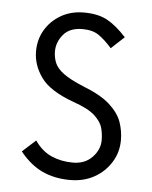

<svg xmlns="http://www.w3.org/2000/svg" viewBox="-44 -556 475 601"><g transform="rotate(5 193.5 -255.0)"><path d="M40 -68 82 -106Q104 -74 134.5 -60.5Q165 -47 202 -47Q240 -47 263 -71Q286 -95 286 -125Q286 -144 281 -163Q276 -182 255.5 -201Q235 -220 186 -237Q112 -264 84.5 -302.5Q57 -341 57 -384Q57 -421 74.5 -451Q92 -481 123.5 -499.5Q155 -518 196 -518Q241 -518 270 -502Q299 -486 330 -452L289 -414Q267 -439 247.5 -452.5Q228 -466 196 -466Q156 -466 136 -442Q116 -418 116 -389Q116 -370 123 -353Q130 -336 151 -320.5Q172 -305 213 -288Q270 -266 298.5 -240Q327 -214 336.5 -186.5Q346 -159 346 -130Q346 -92 326.5 -60.5Q307 -29 274 -10.5Q241 8 198 8Q149 8 110.5 -10Q72 -28 40 -68Z"/></g></svg>

Font: Radio Canada Condensed Light
Style: Regular
Weight: 300
Width: 3
Designer: Charles Daoud, Etienne Aubert Bonn, Alexandre Saumier Demers, Jacques Le Bailly
Foundry: Radio-Canada
Version: Version 2.104; ttfautohint (v1.8.4.7-5d5b);gftools[0.9.28.de